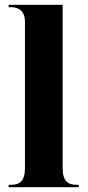

<svg xmlns="http://www.w3.org/2000/svg" viewBox="-20 -780 365 800"><path d="M16 0H308V-10H300C265 -10 241 -23 241 -80V-760H16V-750H27C46 -750 84 -743 84 -690V-80C84 -23 60 -10 26 -10H16Z"/></svg>

Font: Noto Serif Display Condensed ExtraBold
Style: Regular
Weight: 800
Width: 3
Designer: Monotype Design Team
Foundry: Monotype Imaging Inc.
Version: Version 2.009